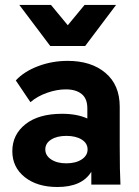

<svg xmlns="http://www.w3.org/2000/svg" viewBox="-20 -746 562 776"><path d="M183.1 -560.1 58.1 -726.1H186L253.9 -644L321.8 -726.1H449.2L324.2 -560.1ZM211.9 9.8Q129.9 9.8 79.8 -30.3Q29.8 -70.3 29.8 -134.8Q29.8 -202.1 83 -244.1Q136.2 -286.1 231 -286.1Q291 -286.1 333 -267.1V-308.1Q333 -347.7 309.8 -366.2Q286.6 -384.8 246.1 -384.8Q210 -384.8 170.7 -371.1Q131.3 -357.4 103 -333L43.9 -420.9Q77.1 -457 133.8 -478.5Q190.4 -500 253.9 -500Q348.6 -500 406.2 -451.4Q463.9 -402.8 463.9 -314.9V-155.8Q463.9 -51.8 466.8 0H349.1V-51.8Q311.5 9.8 211.9 9.8ZM248 -85.9Q286.1 -85.9 310.1 -101.6Q334 -117.2 334 -142.1Q334 -167 310.3 -181.9Q286.6 -196.8 248 -196.8Q210.4 -196.8 186.8 -181.9Q163.1 -167 163.1 -142.1Q163.1 -117.2 186.8 -101.6Q210.4 -85.9 248 -85.9Z"/></svg>

Font: SUSE
Style: Bold
Weight: 700
Designer: Rene Bieder
Foundry: SUSE
Version: Version 1.000